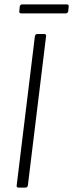

<svg xmlns="http://www.w3.org/2000/svg" viewBox="-20 -855 333 875"><path d="M76 -794H280C286 -794 290 -798 291 -804L293 -825C294 -831 291 -835 285 -835H81C75 -835 71 -831 70 -825L68 -804C67 -798 70 -794 76 -794ZM64 0H96C102 0 106 -4 107 -10L190 -690C191 -696 188 -700 182 -700H150C144 -700 140 -696 139 -690L56 -10C55 -4 58 0 64 0Z"/></svg>

Font: Barlow Semi Condensed Light
Style: Italic
Weight: 300
Width: 4
Italic angle: -7°
Designer: Jeremy Tribby
Foundry: Tribby Type
Version: Version 1.422;hotconv 1.0.109;makeotfexe 2.5.65596